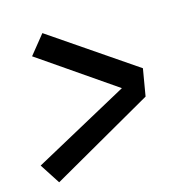

<svg xmlns="http://www.w3.org/2000/svg" viewBox="-95 -743 790 807"><g transform="rotate(-15 300.0 -339.0)"><path d="M65 -27 8 -115 422 -341 92 -568 159 -651 529 -399 509 -281Z"/></g></svg>

Font: Iosevka SS04 Extended Oblique
Style: Bold
Weight: 700
Width: 7
Italic angle: -9°
Monospace: yes
Designer: Belleve Invis
Foundry: Belleve Invis
Version: Version 19.0.0; ttfautohint (v1.8.4)